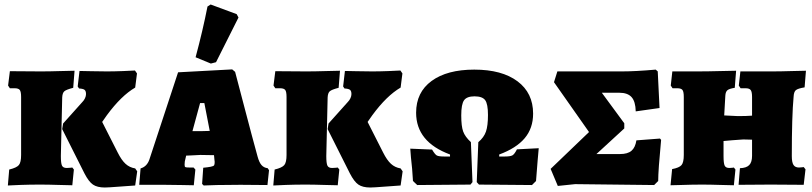

<svg xmlns="http://www.w3.org/2000/svg" viewBox="-20 -822 3616 855"><path d="M347 -368Q354 -375 358.5 -384.5Q363 -394 363 -403Q363 -417 356.5 -422Q350 -427 332 -428L326 -437L334 -506Q348 -506 384 -505Q420 -504 456 -504Q488 -504 527 -505.5Q566 -507 581 -508L590 -495L582 -432Q520 -396 456 -309L435 -279L504 -143Q521 -109 539 -92.5Q557 -76 582 -72L591 -59L582 4Q564 5 512.5 9Q461 13 447 13Q413 13 394 0Q375 -13 356 -50L257 -247L261 -272ZM45 -429H24L16 -441L24 -505L162 -504Q201 -504 247.5 -505.5Q294 -507 312 -507L306 -431Q275 -423 266.5 -415.5Q258 -408 257 -388L251 -127Q251 -95 256 -84.5Q261 -74 277 -74Q288 -74 294 -75Q300 -76 302 -76L309 -67L302 3Q284 3 239.5 1.5Q195 0 158 0Q113 0 71.5 1.5Q30 3 15 4L21 -67Q54 -75 64 -87Q74 -99 74 -132V-390Q74 -414 68 -421.5Q62 -429 45 -429Z M880 -3 885 -75Q906 -77 918.5 -79.5Q931 -82 933.5 -86Q936 -90 936 -101L935 -110L933 -131Q910 -132 872 -132Q861 -132 833 -130L809 -129L803 -103L802 -89Q802 -80 805 -78Q808 -76 824 -76H842L850 -67L843 3Q830 3 792 2Q754 1 713 1H600L606 -72Q634 -80 645 -111L773 -500L1014 -513L1027 -502Q1040 -453 1071.5 -332.5Q1103 -212 1127 -125Q1134 -99 1144.5 -87Q1155 -75 1172 -73L1178 -64L1171 2L1051 1Q991 1 946 2Q901 3 887 4ZM875 -238Q899 -238 914 -239L890 -363H871L837 -238ZM851 -567Q883 -686 904 -793L918 -802L1034 -759L1042 -744L942 -545L919 -539Z M1529 -368Q1536 -375 1540.5 -384.5Q1545 -394 1545 -403Q1545 -417 1538.5 -422Q1532 -427 1514 -428L1508 -437L1516 -506Q1530 -506 1566 -505Q1602 -504 1638 -504Q1670 -504 1709 -505.5Q1748 -507 1763 -508L1772 -495L1764 -432Q1702 -396 1638 -309L1617 -279L1686 -143Q1703 -109 1721 -92.5Q1739 -76 1764 -72L1773 -59L1764 4Q1746 5 1694.5 9Q1643 13 1629 13Q1595 13 1576 0Q1557 -13 1538 -50L1439 -247L1443 -272ZM1227 -429H1206L1198 -441L1206 -505L1344 -504Q1383 -504 1429.5 -505.5Q1476 -507 1494 -507L1488 -431Q1457 -423 1448.5 -415.5Q1440 -408 1439 -388L1433 -127Q1433 -95 1438 -84.5Q1443 -74 1459 -74Q1470 -74 1476 -75Q1482 -76 1484 -76L1491 -67L1484 3Q1466 3 1421.5 1.5Q1377 0 1340 0Q1295 0 1253.5 1.5Q1212 3 1197 4L1203 -67Q1236 -75 1246 -87Q1256 -99 1256 -132V-390Q1256 -414 1250 -421.5Q1244 -429 1227 -429Z M1819 -16Q1816 -72 1810 -121L1807 -160L1904 -156Q1917 -134 1925.5 -129.5Q1934 -125 1960 -125H1984V-134Q1833 -190 1833 -320Q1833 -411 1902 -461.5Q1971 -512 2092 -512Q2215 -512 2284.5 -460Q2354 -408 2354 -316Q2354 -251 2316.5 -206.5Q2279 -162 2203 -134V-125H2226Q2252 -125 2261.5 -130Q2271 -135 2282 -157L2379 -162L2374 -105Q2371 -73 2367 -16L2349 2L2113 0L2103 -11L2110 -189Q2135 -210 2144 -236Q2153 -262 2153 -310Q2153 -359 2140.5 -376Q2128 -393 2093 -393Q2059 -393 2046.5 -375.5Q2034 -358 2034 -308Q2034 -260 2042.5 -236.5Q2051 -213 2077 -189L2084 -11L2075 0L1838 2Z M2432 -70 2603 -234 2447 -456 2462 -504H2749Q2810 -504 2900 -512L2909 -504L2917 -341L2811 -326Q2810 -370 2792.5 -389.5Q2775 -409 2738 -409H2660L2760 -273V-250L2636 -136H2741Q2775 -136 2792 -150.5Q2809 -165 2814 -197L2919 -205L2924 -199Q2911 -63 2911 -16L2893 2L2541 -2L2464 6Z M2973 -69Q3005 -75 3015 -87Q3025 -99 3025 -132V-390Q3025 -414 3019 -421.5Q3013 -429 2996 -429H2975L2967 -441L2974 -504H3083Q3132 -504 3185 -505.5Q3238 -507 3258 -507L3252 -431Q3227 -427 3219 -420Q3211 -413 3210 -396L3205 -308L3266 -305Q3305 -305 3329 -307V-390Q3329 -413 3323 -421Q3317 -429 3300 -429H3278L3270 -441L3277 -504H3417Q3456 -504 3503 -505.5Q3550 -507 3569 -507L3563 -433Q3533 -428 3524 -420.5Q3515 -413 3514 -391Q3506 -306 3506 -127Q3506 -99 3513.5 -87.5Q3521 -76 3538 -76Q3546 -76 3551.5 -77Q3557 -78 3559 -78L3567 -68L3559 1L3412 0L3269 1L3275 -73Q3304 -74 3316.5 -87Q3329 -100 3329 -128V-200L3290 -201Q3269 -200 3241 -197.5Q3213 -195 3202 -194V-127Q3202 -95 3207 -84.5Q3212 -74 3228 -74Q3237 -74 3242 -75Q3247 -76 3248 -76L3255 -67L3248 3Q3231 3 3186.5 1.5Q3142 0 3105 0Q3065 0 3005 2L2966 3Z"/></svg>

Font: Alegreya SC Black
Style: Regular
Weight: 900
Designer: Juan Pablo del Peral
Foundry: Huerta Tipografica
Version: Version 2.007; ttfautohint (v1.6)